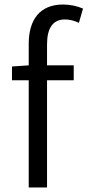

<svg xmlns="http://www.w3.org/2000/svg" viewBox="-20 -829 387 849"><path d="M33 -474H107V0H188V-474H306V-540H188V-633C188 -705 214 -743 267 -743C287 -743 308 -738 329 -728L347 -791C322 -802 291 -809 259 -809C157 -809 107 -743 107 -635V-540L33 -535Z"/></svg>

Font: ChiuKong Gothic MN Normal
Style: Regular
Weight: 350
Designer: Ryoko NISHIZUKA 西塚涼子 (kana, bopomofo & ideographs); Paul D. Hunt (Latin, Greek & Cyrillic); Sandoll Communications 산돌커뮤니
Foundry: Adobe
Version: Version 1.300